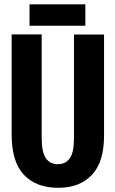

<svg xmlns="http://www.w3.org/2000/svg" viewBox="-20 -873 540 902"><path d="M34.7 -240.7Q34.7 -112.8 92.3 -51.8Q149.9 9.3 253.4 9.3Q354.5 9.3 412.1 -51.8Q469.7 -112.8 468.8 -240.2V-710.9H327.6V-225.1Q327.6 -157.2 307.9 -129.4Q288.1 -101.6 252 -101.6Q215.3 -101.6 195.6 -129.6Q175.8 -157.7 175.8 -225.1V-711.4H34.7ZM118.7 -752H380.9V-852.5H118.7Z"/></svg>

Font: Roboto Flex Super Cond Bold
Style: Regular
Weight: 700
Width: 3
Designer: Berlow after Robertson
Foundry: Google
Version: Version 3.000